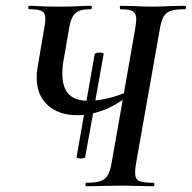

<svg xmlns="http://www.w3.org/2000/svg" viewBox="-20 -645 664 665"><path d="M324 -463Q330 -463 335 -461.5Q340 -460 339 -458L275 -100Q275 -99 270 -97.5Q265 -96 259 -96Q254 -96 249.5 -97.5Q245 -99 245 -100L308 -458Q309 -460 314 -461.5Q319 -463 324 -463ZM280 -12Q312 -12 328.5 -18Q345 -24 353.5 -38.5Q362 -53 367 -83L448 -544Q452 -572 452 -577Q452 -598 440.5 -605.5Q429 -613 398 -613Q395 -613 395 -619Q395 -625 398 -625L443 -624Q483 -622 507 -622Q533 -622 573 -624L620 -625Q624 -625 624 -619Q624 -613 620 -613Q587 -613 570.5 -607Q554 -601 546 -586.5Q538 -572 533 -541L451 -78Q448 -59 448 -47Q448 -25 461 -18.5Q474 -12 511 -12Q515 -12 515 -6Q515 0 511 0Q481 0 464 -1L401 -2L328 -1Q310 0 280 0Q276 0 276 -6Q276 -12 280 -12ZM107 -377Q107 -393 110 -411L133 -546Q137 -565 137 -580Q137 -600 125 -606.5Q113 -613 82 -613Q78 -613 78 -619Q78 -625 82 -625Q99 -625 108 -624Q138 -622 184 -622Q224 -622 264 -624Q276 -625 294 -625Q298 -625 298 -619Q298 -613 294 -613Q266 -613 252 -606.5Q238 -600 230.5 -585Q223 -570 218 -539L201 -441Q196 -417 196 -389Q196 -342 218 -319Q240 -296 285 -296Q350 -296 426 -329L433 -319Q382 -280 337 -263Q292 -246 248 -246Q183 -246 145 -281Q107 -316 107 -377Z"/></svg>

Font: Cormorant Garamond SemiBold
Style: Italic
Weight: 600
Italic angle: -10°
Designer: Christian Thalmann (Catharsis Fonts)
Foundry: Catharsis Fonts
Version: Version 4.000